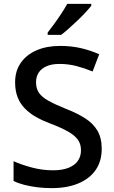

<svg xmlns="http://www.w3.org/2000/svg" viewBox="-20 -961 590 991"><path d="M505 -193Q505 -129 474 -84Q443 -39 385 -14.5Q327 10 247 10Q208 10 172 5.5Q136 1 105 -7Q74 -15 50 -27V-129Q90 -111 144 -96.5Q198 -82 254 -82Q302 -82 334 -95Q366 -108 382 -131Q398 -154 398 -185Q398 -218 381.5 -240.5Q365 -263 330.5 -282.5Q296 -302 238 -324Q198 -339 165.5 -357.5Q133 -376 108.5 -401Q84 -426 71 -459Q58 -492 58 -536Q58 -595 87.5 -637Q117 -679 169 -701.5Q221 -724 290 -724Q348 -724 397.5 -712.5Q447 -701 492 -681L458 -592Q417 -609 375 -620Q333 -631 287 -631Q247 -631 220 -619Q193 -607 179.5 -586Q166 -565 166 -537Q166 -504 181 -482Q196 -460 229 -441.5Q262 -423 316 -401Q376 -378 418.5 -351Q461 -324 483 -286.5Q505 -249 505 -193ZM451 -931Q440 -917 421.5 -897Q403 -877 380.5 -855.5Q358 -834 336 -814.5Q314 -795 296 -781H226V-793Q241 -812 260 -838Q279 -864 297 -891.5Q315 -919 327 -941H451Z"/></svg>

Font: Noto Sans Devanagari Medium
Style: Regular
Weight: 500
Version: Version 2.003